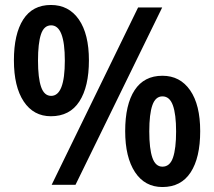

<svg xmlns="http://www.w3.org/2000/svg" viewBox="-20 -744 862 773"><path d="M185 -724Q257 -724 297.5 -665.5Q338 -607 338 -501Q338 -395 299.5 -335.5Q261 -276 185 -276Q115 -276 75.5 -335.5Q36 -395 36 -501Q36 -607 73.5 -665.5Q111 -724 185 -724ZM633 -714 284 0H188L536 -714ZM186 -642Q157 -642 145 -606Q133 -570 133 -500Q133 -430 145.5 -394Q158 -358 186 -358Q241 -358 241 -500Q241 -642 186 -642ZM634 -439Q705 -439 745.5 -380.5Q786 -322 786 -216Q786 -109 747.5 -50Q709 9 634 9Q563 9 523.5 -51Q484 -111 484 -216Q484 -323 522 -381Q560 -439 634 -439ZM634 -356Q606 -356 593.5 -320.5Q581 -285 581 -215Q581 -145 593.5 -109Q606 -73 634 -73Q664 -73 676.5 -109.5Q689 -146 689 -215Q689 -284 676 -320Q663 -356 634 -356Z"/></svg>

Font: Noto Sans Hebrew SemiCondensed SemiBold
Style: Regular
Weight: 600
Width: 4
Designer: Monotype Design Team
Foundry: Monotype Imaging Inc.
Version: Version 2.004; ttfautohint (v1.8.4.7-5d5b)